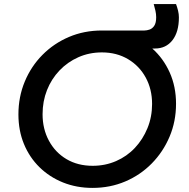

<svg xmlns="http://www.w3.org/2000/svg" viewBox="-20 -906 922 938"><path d="M432 12Q354 12 288 -14.5Q222 -41 173 -89Q124 -137 97 -202.5Q70 -268 70 -347Q70 -433 101 -507.5Q132 -582 187.5 -638Q243 -694 317 -725.5Q391 -757 478 -757H686Q697 -757 710.5 -761.5Q724 -766 733.5 -780Q743 -794 743 -822Q743 -837 739.5 -853Q736 -869 731 -886H840Q846 -870 850 -853.5Q854 -837 854 -821Q854 -750 822.5 -709.5Q791 -669 737 -669H724Q778 -621 809 -552Q840 -483 840 -399Q840 -313 808.5 -238.5Q777 -164 721.5 -107.5Q666 -51 592 -19.5Q518 12 432 12ZM433 -96Q494 -96 547 -119Q600 -142 639 -183.5Q678 -225 700.5 -280Q723 -335 723 -398Q723 -470 692 -527Q661 -584 605.5 -617Q550 -650 478 -650Q416 -650 363 -626.5Q310 -603 270.5 -561.5Q231 -520 209.5 -465.5Q188 -411 188 -348Q188 -276 219 -218.5Q250 -161 305 -128.5Q360 -96 433 -96Z"/></svg>

Font: Plus Jakarta Sans SemiBold
Style: Italic
Weight: 600
Italic angle: -8°
Designer: Gumpita Rahayu
Foundry: Tokotype
Version: Version 2.071; ttfautohint (v1.8.4.7-5d5b);gftools[0.9.29]